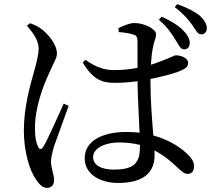

<svg xmlns="http://www.w3.org/2000/svg" viewBox="-20 -858 1040 934"><path d="M753 -762C793 -727 814 -696 831 -668C849 -641 857 -619 873 -618C889 -617 902 -626 903 -646C904 -665 896 -684 874 -707C851 -732 815 -755 766 -777ZM290 -354C266 -303 212 -177 190 -143C181 -129 172 -130 166 -143C156 -162 150 -189 150 -235C150 -338 191 -441 218 -500C242 -556 257 -575 257 -598C257 -645 208 -697 185 -714C165 -730 151 -736 126 -745L111 -733C144 -695 168 -660 168 -621C167 -585 156 -548 143 -500C126 -440 96 -334 96 -223C96 -118 125 -27 155 15C171 39 188 56 208 56C231 56 243 41 243 18C243 -9 228 -41 228 -73C228 -89 233 -110 242 -144C255 -180 295 -290 314 -343ZM661 -149C661 -72 641 -33 534 -33C478 -33 433 -51 433 -94C433 -140 497 -165 557 -165C595 -165 630 -161 661 -153ZM712 -474C769 -485 818 -499 844 -508C880 -522 895 -530 895 -553C895 -576 860 -589 836 -589C827 -589 810 -577 759 -559C747 -554 732 -549 714 -543C716 -574 719 -602 723 -622C730 -663 739 -670 739 -692C739 -716 684 -746 634 -746C610 -746 578 -732 556 -721L558 -702C584 -700 609 -696 629 -690C644 -685 649 -680 649 -652C649 -628 649 -576 649 -528C614 -521 576 -517 534 -517C482 -517 439 -536 396 -567L382 -554C435 -467 479 -455 541 -455C576 -455 613 -458 649 -463C650 -382 656 -282 659 -212C639 -215 617 -216 594 -216C484 -216 392 -176 392 -88C392 -11 466 32 555 32C681 32 732 -21 732 -103C732 -110 732 -118 731 -126C771 -106 806 -79 840 -46C863 -25 876 -12 893 -12C913 -12 924 -26 924 -50C924 -69 913 -89 892 -108C861 -138 807 -177 726 -199C720 -271 712 -364 712 -464ZM830 -823C873 -791 895 -764 914 -738C932 -713 941 -691 957 -691C974 -690 985 -701 986 -719C987 -737 977 -757 954 -780C927 -802 894 -819 842 -838Z"/></svg>

Font: Noto Serif SC Medium
Style: Regular
Weight: 500
Designer: Ryoko NISHIZUKA 西塚涼子 (kana & ideographs); Frank Grießhammer (Latin, Greek & Cyrillic); Wenlong ZHANG 张文龙 (bopomofo); San
Foundry: Adobe Systems Incorporated
Version: Version 1.001;PS 1.001;hotconv 16.6.54;makeotf.lib2.5.65590